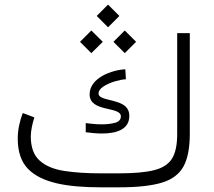

<svg xmlns="http://www.w3.org/2000/svg" viewBox="-20 -799 911 819"><path d="M410.2 -59.6C351.1 -59.6 298.8 -63 254.4 -69.8C209.5 -76.7 174.3 -91.3 149.4 -113.8C124.5 -135.7 111.8 -169.9 111.3 -215.3C111.3 -242.2 118.2 -271.5 126.5 -298.3L77.1 -316.9C64 -282.2 55.7 -246.1 55.7 -207.5C55.7 -151.9 70.3 -108.9 99.1 -79.1C157.2 -19 265.6 0 410.2 0H489.3C566.9 0 627.4 -6.8 670.9 -20C714.4 -33.2 745.1 -56.6 763.2 -89.8C780.8 -122.6 789.6 -168.5 789.6 -227.5V-657.7H735.8V-226.1C735.8 -181.2 728.5 -146.5 713.9 -122.6C698.7 -98.6 673.3 -82 637.7 -73.2C601.6 -64 551.3 -59.6 487.3 -59.6ZM345.7 -234.9C367.2 -232.4 390.6 -229.5 414.1 -229.5C474.1 -229.5 531.7 -245.1 531.7 -304.7C531.7 -322.3 525.9 -334 516.6 -343.8C481.4 -377.4 400.4 -369.6 400.4 -399.9C400.4 -411.1 407.2 -420.9 421.4 -430.2C435.1 -439 451.2 -446.3 469.2 -451.7C487.3 -457 503.4 -460.4 517.1 -460.9L514.6 -503.4C459 -501 362.3 -467.8 362.3 -396.5C362.3 -318.8 495.6 -346.7 495.6 -302.7C495.6 -289.1 487.3 -279.8 471.2 -275.4C454.6 -271 436 -268.6 415.5 -268.6C389.6 -268.6 363.3 -271.5 345.7 -273.9ZM392.6 -731 440.9 -682.6 489.3 -731 440.9 -779.3ZM463.9 -620.6 512.2 -572.3 560.5 -620.6 512.2 -668.9ZM321.3 -620.6 369.6 -572.3 418.5 -620.6 369.6 -668.9Z"/></svg>

Font: Vazirmatn ExtraLight
Style: Regular
Weight: 200
Designer: Saber Rastikerdar
Foundry: Saber Rastikerdar
Version: Version 33.003